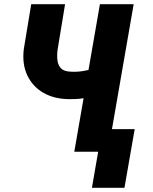

<svg xmlns="http://www.w3.org/2000/svg" viewBox="-20 -731 735 925"><path d="M130.4 -710.9H293.5L257.8 -493.7Q253.9 -466.3 256.6 -441.7Q259.3 -417 273.7 -401.9Q288.1 -386.7 320.8 -385.7Q335 -384.8 349.1 -385.5Q363.3 -386.2 377.9 -388.4Q392.6 -390.6 406.5 -393.8Q420.4 -397 434.1 -402.8L420.4 -269.5Q408.7 -263.7 395 -260.5Q381.3 -257.3 366.9 -255.6Q352.5 -253.9 338.4 -253.7Q324.2 -253.4 311 -253.4Q239.7 -254.4 188.2 -284.4Q136.7 -314.5 111.3 -368.4Q85.9 -422.4 94.7 -494.6ZM461.4 -710.9H624L500.5 0H337.9ZM628.9 -108.9 579.6 173.8H422.9L471.7 -108.9Z"/></svg>

Font: Roboto Condensed Black
Style: Italic
Weight: 900
Italic angle: -12°
Designer: Christian Robertson
Foundry: Google
Version: Version 3.008; 2023